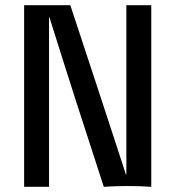

<svg xmlns="http://www.w3.org/2000/svg" viewBox="-20 -720 660 740"><path d="M171 -652H169V0H73V-700H251Q287 -591 358.5 -374Q430 -157 465 -48H467V-700H563V0Q474 -6 380 0Q269 -339 171 -652Z"/></svg>

Font: Rilu
Style: Bold
Weight: 500
Designer: Alí Sinisterra
Foundry: Alí Sinisterra
Version: ""